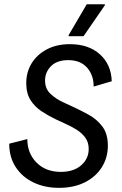

<svg xmlns="http://www.w3.org/2000/svg" viewBox="-20 -870 573 902"><path d="M257.5 12.5Q190 12.5 137.1 -12.9Q84.2 -38.3 53.8 -85Q23.3 -131.7 23.3 -195L108.3 -216.7Q108.3 -150 151.7 -106.2Q195 -62.5 265.8 -62.5Q325.8 -62.5 361.2 -93.3Q396.7 -124.2 396.7 -170Q396.7 -201.7 380.4 -223.8Q364.2 -245.8 338.3 -261.7Q312.5 -277.5 284.2 -290L242.5 -309.2Q207.5 -325.8 175.4 -347.1Q143.3 -368.3 123.3 -400Q103.3 -431.7 103.3 -479.2Q103.3 -530.8 128.3 -572.1Q153.3 -613.3 199.6 -637.9Q245.8 -662.5 308.3 -662.5Q396.7 -662.5 449.6 -614.6Q502.5 -566.7 505 -488.3L420 -463.3Q420 -517.5 388.8 -552.5Q357.5 -587.5 300.8 -587.5Q247.5 -587.5 219.6 -559.2Q191.7 -530.8 191.7 -491.7Q191.7 -453.3 216.7 -429.6Q241.7 -405.8 277.5 -389.2L319.2 -370Q357.5 -352.5 396.2 -331.2Q435 -310 460.8 -275.8Q486.7 -241.7 486.7 -185.8Q486.7 -130 458.8 -85Q430.8 -40 379.2 -13.8Q327.5 12.5 257.5 12.5ZM302.5 -700V-705L387.5 -850H472.5V-845L372.5 -700Z"/></svg>

Font: Familjen Grotesk GF
Style: Italic
Weight: 400
Designer: Anders Wikstroem, Jonas Baeckman, Matilda Gysing, Kristian Moeller
Foundry: Familjen STHML AB
Version: Version 2.000; Beta; Release 4; Build 6